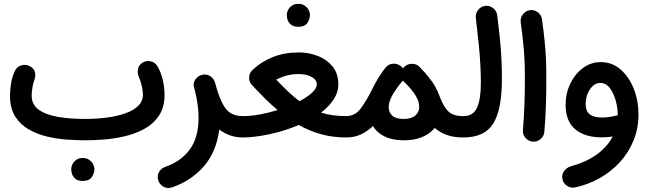

<svg xmlns="http://www.w3.org/2000/svg" viewBox="-20 -677 3361 992"><path d="M31.7 -182.1Q31.7 -214.4 37.6 -248.8Q43.5 -283.2 57.1 -311Q66.9 -331.5 89.4 -338.9Q111.8 -346.2 132.3 -335.9Q175.3 -314.9 156.7 -261.2Q151.4 -247.6 147.5 -224.6Q143.6 -201.7 143.6 -182.1Q143.6 -137.7 178.7 -111.3Q213.9 -85 276.4 -73.7Q338.9 -62.5 420.9 -62.5Q479.5 -62.5 532.7 -69.6Q585.9 -76.7 627.9 -91.6Q669.9 -106.4 694.1 -130.1Q718.3 -153.8 718.3 -187Q718.3 -211.4 710.9 -239Q703.6 -266.6 697.8 -278.8Q688 -301.3 693.4 -322.3Q698.7 -343.3 718.3 -354.5Q738.3 -365.7 760.5 -359.9Q782.7 -354 793.9 -334Q811 -304.7 820.6 -265.9Q830.1 -227.1 830.1 -187Q830.1 -121.1 800.3 -77.9Q770.5 -34.7 722.7 -9.3Q674.8 16.1 619.4 28.3Q564 40.5 511.5 44.2Q459 47.9 420.9 47.9Q379.4 47.9 327.9 44.4Q276.4 41 224.4 28.8Q172.4 16.6 128.7 -8.3Q85 -33.2 58.3 -75.4Q31.7 -117.7 31.7 -182.1ZM348.1 196.8Q348.1 174.8 364.5 157Q380.9 139.2 406.7 139.2Q425.3 139.2 438 147Q450.7 154.8 458 166Q467.8 182.1 467.8 197.3Q467.8 215.3 455.3 236.6Q442.9 257.8 407.2 257.8Q382.8 257.8 370.4 247.3Q357.9 236.8 352.5 223.1Q348.1 210.4 348.1 196.8Z M982.9 -223.6Q975.6 -245.1 988.8 -265.1Q1002 -285.2 1024.4 -290.5Q1032.2 -292.5 1039.6 -292Q1058.1 -291 1071.5 -279.8Q1085 -268.6 1089.8 -253.4Q1090.8 -251.5 1091.3 -249Q1114.3 -160.6 1144 -118.9Q1173.8 -77.1 1234.4 -77.1H1234.9Q1257.8 -77.1 1273.9 -61Q1290 -44.9 1290 -22Q1290 0.5 1273.9 16.8Q1257.8 33.2 1234.9 33.2H1234.4Q1198.2 33.2 1168 22.2Q1137.7 11.2 1112.8 -7.8Q1098.1 108.4 1032.2 183.3Q966.3 258.3 868.7 291Q843.8 299.3 823.7 287.1Q803.7 274.9 797.9 255.4Q790 229.5 802.2 210.7Q814.5 191.9 832.5 185.5Q913.6 158.2 959.7 96.4Q1005.9 34.7 1005.9 -68.4Q1005.9 -134.8 985.8 -213.9Q984.4 -218.8 982.9 -223.6Z M1179.2 -22Q1179.2 -44.9 1195.6 -61Q1211.9 -77.1 1234.9 -77.1Q1275.9 -77.1 1322.5 -85.7Q1369.1 -94.2 1414.1 -108.4Q1379.9 -137.2 1346.7 -170.4Q1313.5 -203.6 1279.8 -240.2Q1264.6 -257.3 1267.6 -281.2Q1269 -296.4 1278.3 -308.1Q1282.7 -314.5 1288.6 -318.8L1289.1 -319.3Q1329.6 -357.9 1389.4 -382.1Q1449.2 -406.2 1524.4 -406.2Q1574.2 -406.2 1620.8 -388.4Q1667.5 -370.6 1697.8 -334Q1728 -297.4 1728 -241.7Q1728 -199.2 1703.4 -162.4Q1678.7 -125.5 1638.7 -95.2Q1695.3 -77.1 1768.6 -77.1H1769Q1792 -77.1 1808.1 -61Q1824.2 -44.9 1824.2 -22Q1824.2 0.5 1808.1 16.8Q1792 33.2 1769 33.2H1768.6Q1698.7 33.2 1638.4 16.4Q1578.1 -0.5 1523.9 -31.2Q1450.2 0 1371.8 16.6Q1293.5 33.2 1234.9 33.2Q1212.4 33.2 1195.8 16.8Q1179.2 0.5 1179.2 -22ZM1520 -294.4Q1462.9 -294.4 1407.2 -265.6Q1439.9 -231 1469.5 -203.1Q1499 -175.3 1527.3 -154.3Q1567.4 -175.3 1592 -198Q1616.7 -220.7 1616.7 -240.7Q1616.7 -265.1 1590.1 -279.8Q1563.5 -294.4 1520 -294.4ZM1461.9 -599.6Q1461.9 -621.6 1478.3 -639.4Q1494.6 -657.2 1520.5 -657.2Q1539.1 -657.2 1551.8 -649.4Q1564.5 -641.6 1571.8 -630.4Q1581.5 -614.3 1581.5 -599.1Q1581.5 -581.1 1569.1 -559.8Q1556.6 -538.6 1521 -538.6Q1496.6 -538.6 1484.1 -549.1Q1471.7 -559.6 1466.3 -573.2Q1461.9 -585.9 1461.9 -599.6Z M1713.9 -22Q1713.9 -44.9 1730.2 -61Q1746.6 -77.1 1769 -77.1Q1814.5 -77.1 1844 -116.9Q1873.5 -156.7 1903.3 -216.8Q1918.9 -248.5 1936.8 -277.6Q1954.6 -306.6 1972.7 -328.1L1974.1 -329.6Q1988.3 -346.7 2011.5 -347.9Q2034.7 -349.1 2051.8 -334.5Q2057.6 -329.6 2062 -323.2Q2064.9 -328.1 2069.3 -332Q2085.9 -347.7 2109.1 -347.4Q2132.3 -347.2 2147.9 -331.1Q2150.9 -327.6 2153.8 -324.7Q2175.3 -303.2 2192.4 -281.2Q2214.8 -254.4 2228.3 -230.2Q2241.7 -206.1 2252.4 -176.8Q2271.5 -126 2296.1 -101.6Q2320.8 -77.1 2373.5 -77.1H2374Q2397 -77.1 2413.1 -61Q2429.2 -44.9 2429.2 -22Q2429.2 0.5 2413.1 16.8Q2397 33.2 2374 33.2H2373.5Q2322.8 33.2 2286.9 19.8Q2251 6.3 2226.1 -16.1Q2201.7 14.2 2161.4 31Q2121.1 47.9 2067.9 47.9Q2007.8 47.9 1967.5 28.3Q1927.2 8.8 1907.2 -25.9Q1880.9 -0.5 1846.9 16.4Q1813 33.2 1769 33.2Q1746.6 33.2 1730.2 16.8Q1713.9 0.5 1713.9 -22ZM1988.3 -124Q1988.3 -96.7 2006.6 -79.6Q2024.9 -62.5 2064.9 -62.5Q2104.5 -62.5 2125.2 -79.8Q2146 -97.2 2146 -125Q2146 -179.2 2069.8 -252L2068.4 -253.4Q2064.5 -256.8 2061 -260.7Q2059.6 -258.8 2058.1 -256.8Q2044.9 -241.7 2030 -220.7Q2015.1 -199.7 2004.4 -180.2Q1988.3 -148.4 1988.3 -124Z M2318.8 -22Q2318.8 -44.9 2335.2 -61Q2351.6 -77.1 2374 -77.1Q2424.8 -77.1 2444.6 -120.4Q2464.4 -163.6 2464.4 -249Q2464.4 -294.9 2461.9 -340.8Q2459.5 -386.7 2453.9 -444.6Q2448.2 -502.4 2438.5 -584Q2436 -606.4 2450 -625Q2463.9 -643.6 2486.3 -646.5Q2508.8 -649.4 2527.3 -635.5Q2545.9 -621.6 2548.8 -598.6Q2557.6 -529.8 2563 -475.1Q2568.4 -420.4 2570.8 -371.1Q2573.2 -321.8 2573.2 -268.6Q2573.2 -111.3 2528.6 -39.1Q2483.9 33.2 2374 33.2Q2351.6 33.2 2335.2 16.8Q2318.8 0.5 2318.8 -22Z M2670.4 -562Q2667.5 -584.5 2681.6 -603Q2695.8 -621.6 2718.3 -624.5Q2740.7 -627.4 2759 -613.5Q2777.3 -599.6 2780.3 -576.7Q2789.1 -513.7 2793.9 -465.1Q2798.8 -416.5 2800.8 -369.9Q2802.7 -323.2 2802.7 -265.1Q2802.7 -197.3 2800.3 -127Q2797.9 -56.6 2792.5 3.9Q2790.5 26.4 2772.9 41.5Q2755.4 56.6 2732.4 54.7Q2710 52.7 2694.8 35.2Q2679.7 17.6 2681.6 -4.9Q2687 -65.4 2689.5 -135Q2691.9 -204.6 2691.9 -270.5Q2691.9 -324.7 2689.9 -366.9Q2688 -409.2 2683.3 -454.3Q2678.7 -499.5 2670.4 -562Z M3083.5 -356Q3143.1 -356 3186.8 -317.6Q3230.5 -279.3 3254.6 -217.8Q3278.8 -156.2 3278.8 -85.4Q3278.8 -12.7 3252.9 50Q3227.1 112.8 3181.4 162.1Q3135.7 211.4 3076.7 244.4Q3017.6 277.3 2950.7 291.5Q2928.2 295.9 2908.9 282.7Q2889.6 269.5 2885.7 247.6Q2881.3 224.6 2894.8 206.5Q2908.2 188.5 2929.7 182.1Q3007.8 161.1 3062.7 121.6Q3117.7 82 3145.5 28.3Q3116.7 32.7 3090.8 32.7Q3001.5 32.7 2951.9 -9Q2902.3 -50.8 2902.3 -135.7Q2902.3 -194.3 2926.3 -244.4Q2950.2 -294.4 2991.2 -325.2Q3032.2 -356 3083.5 -356ZM3005.9 -140.1Q3005.9 -101.6 3027.8 -85.7Q3049.8 -69.8 3089.8 -69.8Q3109.4 -69.8 3128.4 -72.8Q3147.5 -75.7 3164.6 -80.1Q3168.5 -81.1 3171.9 -81.1V-81.5Q3171.9 -117.7 3161.4 -156.5Q3150.9 -195.3 3130.9 -221.9Q3110.8 -248.5 3081.1 -248.5Q3059.6 -248.5 3042.5 -232.4Q3025.4 -216.3 3015.6 -191.7Q3005.9 -167 3005.9 -140.1Z"/></svg>

Font: Mikhak SemiBold
Style: Regular
Weight: 600
Designer: Amin Abedi
Version: Version 3.3